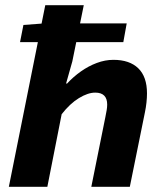

<svg xmlns="http://www.w3.org/2000/svg" viewBox="-20 -718 640 738"><path d="M14 0 154 -698H302L258 -482L234 -397H238Q262 -423 291 -443.5Q320 -464 352 -476Q384 -488 416 -488Q478 -488 511.5 -455.5Q545 -423 545 -359Q545 -343 543 -324Q541 -305 537 -286L479 0H331L385 -268Q388 -283 390 -294.5Q392 -306 392 -316Q392 -339 380.5 -350.5Q369 -362 346 -362Q318 -362 283.5 -341Q249 -320 217 -279L162 0ZM57 -556 70 -622 149 -628H467L454 -556Z"/></svg>

Font: Source Code Pro ExtraLight ExtraBold
Style: Italic
Weight: 800
Italic angle: -11°
Monospace: yes
Version: Version 1.016;hotconv 1.0.116;makeotfexe 2.5.65601